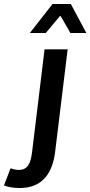

<svg xmlns="http://www.w3.org/2000/svg" viewBox="-90 -739 454 965"><path d="M71 27C64 84 48 115 4 115C-11 115 -24 111 -37 107L-70 193C-52 200 -27 206 9 206C125 206 174 129 187 25L250 -491H134ZM60 -573H140L211 -658H215L264 -573H344L266 -719H174Z"/></svg>

Font: Falling Sky
Style: Obl
Weight: 400
Designer: Paul D. Hunt
Foundry: Adobe Systems Incorporated
Version: Version 1.02